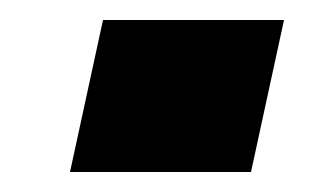

<svg xmlns="http://www.w3.org/2000/svg" viewBox="-20 -395 335 192"><path d="M50 -223 83 -375H264L231 -223Z"/></svg>

Font: Saira Semi Condensed ExtraBold
Style: Italic
Weight: 800
Width: 4
Italic angle: -12°
Designer: Hector Gatti with collaboration of the Omnibus-Type team
Foundry: Omnibus-Type
Version: Version 1.001; ttfautohint (v1.8)